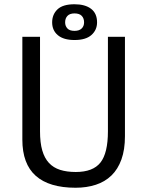

<svg xmlns="http://www.w3.org/2000/svg" viewBox="-20 -873 692 902"><path d="M85 0ZM487 -700H567V-233Q567 -170 550.5 -124Q534 -78 503.5 -48.5Q473 -19 430 -5Q387 9 335 9Q211 9 148 -47Q85 -103 85 -217V-700H168V-256Q168 -203 178.5 -166.5Q189 -130 210 -107.5Q231 -85 262.5 -75Q294 -65 336 -65Q417 -65 452 -109.5Q487 -154 487 -256ZM225 -768Q225 -805 250 -829Q275 -853 330 -853Q380 -853 408 -831.5Q436 -810 436 -768Q436 -732 409.5 -708.5Q383 -685 330 -685Q279 -685 252 -707.5Q225 -730 225 -768ZM286 -768Q286 -751 296.5 -739.5Q307 -728 330 -728Q352 -728 363.5 -739Q375 -750 375 -768Q375 -787 364 -798.5Q353 -810 330 -810Q308 -810 297 -798.5Q286 -787 286 -768Z"/></svg>

Font: PT Sans
Style: Regular
Weight: 400
Version: Version 2.003W OFL; ttfautohint (v1.6)